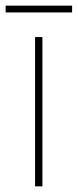

<svg xmlns="http://www.w3.org/2000/svg" viewBox="-41 -659 275 679"><path d="M214 -639H-21V-615H214ZM109 0V-528H83V0Z"/></svg>

Font: Noto Sans Lao SemiCondensed Thin
Style: Regular
Weight: 100
Width: 4
Designer: Monotype Design Team
Foundry: Monotype Imaging Inc.
Version: Version 2.003